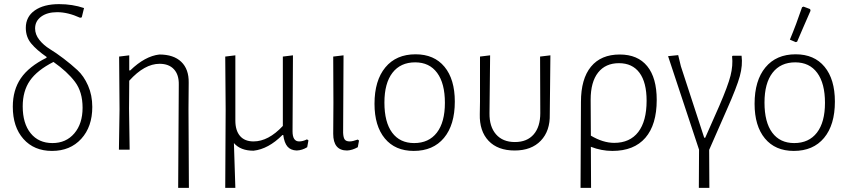

<svg xmlns="http://www.w3.org/2000/svg" viewBox="-20 -725 4111 930"><path d="M232 6Q145 6 93.5 -52Q42 -110 42 -208Q42 -289 81 -346Q120 -403 205 -445L206 -449Q157 -483 131 -514.5Q105 -546 105 -590Q105 -644 148.5 -674.5Q192 -705 266 -705Q331 -705 387 -686L376 -641L368 -639Q309 -666 257 -666Q209 -666 179.5 -644.5Q150 -623 150 -587Q150 -558 170.5 -532Q191 -506 222 -487Q253 -468 288.5 -441Q324 -414 355 -385.5Q386 -357 406.5 -310.5Q427 -264 427 -207Q427 -111 373.5 -52.5Q320 6 232 6ZM90 -210Q90 -127 128.5 -79.5Q167 -32 234 -32Q300 -32 340 -79Q380 -126 380 -203Q380 -280 343 -329Q306 -378 239 -425Q160 -385 125 -334.5Q90 -284 90 -210Z M606 -457V-384H611Q682 -453 752 -461Q821 -461 858 -425.5Q895 -390 894 -325L893 -197L895 185H843L846 -315Q847 -363 822.5 -389.5Q798 -416 753 -416Q680 -416 606 -334L605 -198L608 0H556L559 -195L557 -451Z M1071 185 1073 -195 1071 -451 1120 -457V-141Q1120 -93 1142.5 -66.5Q1165 -40 1208 -40Q1280 -40 1350 -115V-451L1399 -457L1397 -89Q1397 -40 1429 -40Q1447 -40 1467 -50L1474 -45L1468 -12Q1444 3 1417 4Q1388 3 1372.5 -15Q1357 -33 1352 -71H1348Q1280 -3 1208 5Q1145 5 1113 -32L1120 185Z M1661 4Q1594 4 1594 -77L1595 -227L1594 -451L1644 -457L1642 -82Q1643 -58 1650 -49Q1657 -40 1674 -40Q1688 -40 1713 -49L1719 -44L1713 -12Q1686 3 1661 4Z M1993 -462Q2083 -462 2133 -401.5Q2183 -341 2183 -233Q2183 -120 2130.5 -57Q2078 6 1984 6Q1894 6 1844 -54.5Q1794 -115 1794 -222Q1794 -335 1846.5 -398.5Q1899 -462 1993 -462ZM1991 -423Q1920 -423 1881 -372.5Q1842 -322 1842 -228Q1842 -133 1879.5 -82.5Q1917 -32 1986 -32Q2057 -32 2096 -82.5Q2135 -133 2135 -227Q2135 -321 2097.5 -372Q2060 -423 1991 -423Z M2473 4Q2391 4 2346.5 -43Q2302 -90 2304 -172L2305 -233V-451L2354 -457L2351 -177Q2350 -112 2382.5 -74.5Q2415 -37 2474 -37Q2533 -37 2565 -74Q2597 -111 2597 -177L2596 -451L2646 -457L2643 -172Q2645 -91 2599.5 -43.5Q2554 4 2473 4Z M2792 185 2794 -231Q2794 -343 2842.5 -402Q2891 -461 2982 -461Q3069 -461 3115 -404.5Q3161 -348 3161 -241Q3161 -121 3106 -57.5Q3051 6 2946 6Q2893 6 2842 -14L2843 185ZM2841 -242 2842 -68Q2901 -33 2955 -33Q3031 -33 3071.5 -85.5Q3112 -138 3112 -237Q3112 -326 3077.5 -372.5Q3043 -419 2978 -419Q2913 -419 2877 -373.5Q2841 -328 2841 -242Z M3365 185 3366 0 3216 -453 3265 -458 3278 -404 3391 -58H3396L3464 -212Q3506 -309 3518.5 -358.5Q3531 -408 3526 -452L3529 -455H3572Q3578 -409 3563.5 -356Q3549 -303 3501 -195L3415 1L3416 185Z M3865 -690 3872 -693 3904 -681 3906 -673Q3893 -643 3870 -590.5Q3847 -538 3841 -523L3834 -521L3806 -533Q3837 -607 3865 -690ZM3834 -462Q3924 -462 3974 -401.5Q4024 -341 4024 -233Q4024 -120 3971.5 -57Q3919 6 3825 6Q3735 6 3685 -54.5Q3635 -115 3635 -222Q3635 -335 3687.5 -398.5Q3740 -462 3834 -462ZM3832 -423Q3761 -423 3722 -372.5Q3683 -322 3683 -228Q3683 -133 3720.5 -82.5Q3758 -32 3827 -32Q3898 -32 3937 -82.5Q3976 -133 3976 -227Q3976 -321 3938.5 -372Q3901 -423 3832 -423Z"/></svg>

Font: Alegreya Sans SC Light
Style: Regular
Weight: 300
Designer: Juan Pablo del Peral
Foundry: Huerta Tipografica
Version: Version 2.007